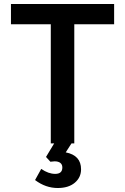

<svg xmlns="http://www.w3.org/2000/svg" viewBox="-20 -720 628 964"><path d="M339 0 310 45Q387 60 387 130Q387 171 355.5 197.5Q324 224 270 224Q209 224 156 184L187 128Q223 153 257 153Q293 153 293 121Q293 106 283 98Q273 90 254 90Q249 90 233 92L211 68L252 0H235V-598H35V-700H553V-598H353V0Z"/></svg>

Font: Niramit SemiBold
Style: Regular
Weight: 600
Designer: Katatrad Aksorn Co.,Ltd.
Foundry: Cadson Demak Co.,Ltd.
Version: Version 1.001; ttfautohint (v1.6)